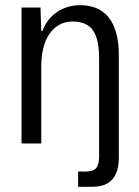

<svg xmlns="http://www.w3.org/2000/svg" viewBox="-20 -553 534 740"><path d="M281 167V108H312Q339 108 350.5 95Q362 82 362 50V-327Q362 -379 351 -410.5Q340 -442 317.5 -456Q295 -470 261 -470Q222 -470 194.5 -448Q167 -426 153 -387.5Q139 -349 139 -298V0H63V-524H136L139 -433H143Q162 -482 201 -507.5Q240 -533 289 -533Q323 -533 350.5 -522Q378 -511 397.5 -487.5Q417 -464 427.5 -427.5Q438 -391 438 -339V55Q438 90 427.5 115Q417 140 394.5 153.5Q372 167 334 167Z"/></svg>

Font: Mona Sans SemiCondensed
Style: Regular
Weight: 400
Width: 4
Designer: Deni Anggara
Foundry: GitHub
Version: Version 2.000